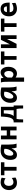

<svg xmlns="http://www.w3.org/2000/svg" viewBox="2718 -3280 809 6286"><g transform="rotate(-90 3123.0 -137.5)"><path d="M280.8 12.7Q172.9 12.7 107.7 -59.1Q42.5 -130.9 42.5 -246.1Q42.5 -368.7 114 -445.6Q185.5 -522.5 297.4 -522.5Q382.8 -522.5 448.7 -486.8L427.2 -360.4Q369.6 -406.7 299.8 -406.7Q247.6 -406.7 214.4 -365.7Q179.2 -322.8 179.2 -251.5Q179.2 -184.6 212.2 -143.8Q245.1 -103 299.8 -103Q370.6 -103 439 -157.7L453.6 -35.2Q377.9 12.7 280.8 12.7Z M801.8 0H678.2V-398.9H527.3V-512.2H952.6V-398.9H801.8Z M1235.8 -106.9Q1284.2 -106.9 1338.1 -194.6Q1392.1 -282.2 1392.1 -366.7V-399.9Q1351.1 -410.2 1311.5 -410.2Q1239.7 -410.2 1203.6 -352.1Q1167.5 -293.9 1167.5 -206.1Q1167.5 -106.9 1235.8 -106.9ZM1196.8 12.7Q1030.8 12.7 1030.8 -206.1Q1030.8 -338.9 1111.8 -430.7Q1192.9 -522.5 1332 -522.5Q1437.5 -522.5 1531.7 -500V-266.1Q1531.7 -94.7 1563.5 0H1433.6Q1406.7 -69.8 1406.7 -166Q1329.6 12.7 1196.8 12.7Z M2121.1 0H1997.1V-208.5H1827.1V0H1704.1V-512.2H1827.1V-321.3H1997.1V-512.2H2121.1Z M2655.3 -95.2V-418.5H2551.3Q2546.4 -166 2464.8 -95.2ZM2812 214.8H2713.9Q2713.9 67.4 2698.2 0H2371.1Q2355.5 67.4 2355.5 214.8H2257.3V-95.7H2290.5Q2356.4 -95.7 2398.2 -179Q2439.9 -262.2 2449.7 -512.2H2768.6V-95.7H2812Z M3105 -106.9Q3153.3 -106.9 3207.3 -194.6Q3261.2 -282.2 3261.2 -366.7V-399.9Q3220.2 -410.2 3180.7 -410.2Q3108.9 -410.2 3072.8 -352.1Q3036.6 -293.9 3036.6 -206.1Q3036.6 -106.9 3105 -106.9ZM3065.9 12.7Q2899.9 12.7 2899.9 -206.1Q2899.9 -338.9 2981 -430.7Q3062 -522.5 3201.2 -522.5Q3306.6 -522.5 3400.9 -500V-266.1Q3400.9 -94.7 3432.6 0H3302.7Q3275.9 -69.8 3275.9 -166Q3198.7 12.7 3065.9 12.7Z M3828.1 -103.5Q3875 -103.5 3907.2 -143.6Q3941.4 -186.5 3941.4 -253.9Q3941.4 -323.2 3916.3 -363Q3891.1 -402.8 3847.2 -402.8Q3773.9 -402.8 3726.6 -293.9V-150.9Q3778.8 -103.5 3828.1 -103.5ZM3726.6 246.1H3589.8V-243.7Q3589.8 -350.1 3585.9 -403.8Q3581.1 -473.1 3565.4 -512.7H3699.7Q3712.9 -483.9 3719.2 -427.2Q3796.4 -522.5 3896.5 -522.5Q3978 -522.5 4028.1 -450.9Q4078.1 -379.4 4078.1 -269Q4078.1 -141.1 4016.1 -64.2Q3954.1 12.7 3860.4 12.7Q3786.1 12.7 3726.6 -32.7Z M4430.2 0H4306.6V-398.9H4155.8V-512.2H4581.1V-398.9H4430.2Z M4692.9 0V-512.2H4814.5V-219.7L4961.4 -512.2H5110.4V0H4989.3V-313L4829.6 0Z M5505.4 0H5381.8V-398.9H5231V-512.2H5656.2V-398.9H5505.4Z M5974.6 12.7Q5872.6 12.7 5801.8 -56.6Q5731 -126 5731 -248.5Q5731 -374 5796.6 -448.2Q5862.3 -522.5 5974.6 -522.5Q6179.7 -522.5 6179.7 -262.7L6180.2 -226.1H5864.7Q5873 -103 5986.8 -103Q6084.5 -103 6162.6 -153.8L6172.9 -37.6Q6086.4 12.7 5974.6 12.7ZM6055.7 -316.4Q6055.7 -417 5967.8 -417Q5880.9 -417 5867.7 -316.4Z"/></g></svg>

Font: Cadman
Style: Bold
Weight: 700
Designer: Paul James MIller
Foundry: High-Logic / Made with FontCreator
Version: Version 2.114;March 28, 2021;FontCreator 13.0.0.2683 64-bit